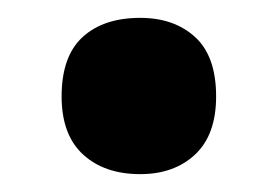

<svg xmlns="http://www.w3.org/2000/svg" viewBox="-20 -460 310 215"><path d="M49 -352Q49 -397 72.5 -418.5Q96 -440 137 -440Q175 -440 198.5 -418.5Q222 -397 222 -352Q222 -309 198.5 -287Q175 -265 137 -265Q97 -265 73 -287Q49 -309 49 -352Z"/></svg>

Font: Noto Sans Myanmar Condensed ExtraBold
Style: Regular
Weight: 800
Width: 3
Designer: Monotype Design Team
Foundry: Monotype Imaging Inc.
Version: Version 2.107; ttfautohint (v1.8.4.7-5d5b)